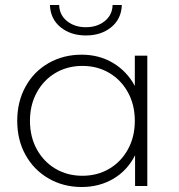

<svg xmlns="http://www.w3.org/2000/svg" viewBox="-20 -745 715 769"><path d="M570 -522V0H521V-123Q490 -62 434 -29Q378 4 307 4Q234 4 175 -30Q116 -64 82.5 -124Q49 -184 49 -261Q49 -338 82.5 -398.5Q116 -459 175 -492.5Q234 -526 307 -526Q377 -526 432.5 -493Q488 -460 520 -401V-522ZM520 -261Q520 -325 492.5 -375Q465 -425 417.5 -453Q370 -481 310 -481Q250 -481 202.5 -453Q155 -425 127.5 -375Q100 -325 100 -261Q100 -197 127.5 -147Q155 -97 202.5 -69Q250 -41 310 -41Q370 -41 417.5 -69Q465 -97 492.5 -147Q520 -197 520 -261ZM180 -725H217Q218 -685 248.5 -660.5Q279 -636 324 -636Q369 -636 399.5 -660.5Q430 -685 431 -725H468Q466 -669 425.5 -636Q385 -603 324 -603Q263 -603 222.5 -636Q182 -669 180 -725Z"/></svg>

Font: Montserrat Alternates Light
Style: Regular
Weight: 300
Designer: Julieta Ulanovsky
Foundry: Julieta Ulanovsky
Version: Version 7.200